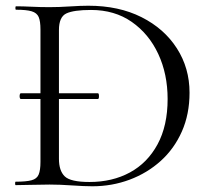

<svg xmlns="http://www.w3.org/2000/svg" viewBox="-20 -647 731 671"><path d="M53 -301Q50 -301 49 -306Q48 -311 49 -316Q50 -321 53 -321H321.9Q325 -321 325.6 -316Q326.2 -311 325.6 -306Q325 -301 321.9 -301ZM302.8 4Q274 4 231.6 1Q189.2 -2 153.3 -2Q120.4 -2 89.8 -1Q59.3 0 34.8 0Q32.8 0 32.8 -6Q32.8 -12 34.8 -12Q71.4 -12 90.1 -17Q108.9 -22 115.1 -37Q121.4 -52 121.4 -81V-544Q121.4 -573 115.2 -587.5Q108.9 -602 90.7 -607.5Q72.5 -613 36 -613Q33.8 -613 33.8 -619Q33.8 -625 36 -625Q60.4 -625 90.4 -623.5Q120.4 -622 153.3 -622Q186.2 -622 224 -624.5Q261.9 -627 288.8 -627Q395.2 -627 474.6 -587Q554 -547 598.2 -478Q642.4 -409 642.4 -323Q642.4 -248 615.6 -187.5Q588.8 -127 541.6 -84.5Q494.4 -42 432.9 -19Q371.3 4 302.8 4ZM292.8 -11Q372.7 -11 434 -44.3Q495.4 -77.6 530.6 -142.6Q565.8 -207.7 565.8 -301Q565.8 -388.4 533 -458.6Q500.2 -528.8 440.4 -570.5Q380.6 -612.2 298 -612.2Q237.5 -612.2 211.8 -600Q186 -587.8 186 -542V-92Q186 -50.2 206.3 -30.6Q226.5 -11 292.8 -11Z"/></svg>

Font: Cormorant Light
Style: Regular
Weight: 300
Designer: Christian Thalmann (Catharsis Fonts)
Foundry: Catharsis Fonts
Version: Version 4.000